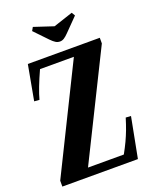

<svg xmlns="http://www.w3.org/2000/svg" viewBox="-172 -1056 923 1151"><g transform="rotate(-20 289.0 -480.0)"><path d="M21.5 0V-37.5L352.5 -707.5H136.5Q112.5 -655 95.5 -610.8Q78.5 -566.5 70.5 -535.5L37.5 -538L78.5 -761.5H537.5V-725.5L205 -54.5H433.5Q454 -91.5 468.8 -123Q483.5 -154.5 495.8 -187Q508 -219.5 520 -259L553 -257L503.5 0ZM307 -822Q291.5 -822 278.8 -830Q266 -838 250 -854.5L170 -938L182.5 -960L306.5 -919L430.5 -960L443.5 -938L361.5 -854.5Q345.5 -838 333 -830Q320.5 -822 307 -822Z"/></g></svg>

Font: Libre Caslon Condensed
Style: Bold
Weight: 700
Designer: Pablo Impallari, Rodrigo Fuenzalida, Katja Schimmel, Ertekin Erdin
Foundry: Pablo Impallari, Rodrigo Fuenzalida
Version: Version 2.000; ttfautohint (v1.8.4.7-5d5b);gftools[0.9.33]